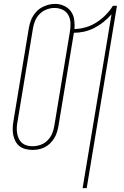

<svg xmlns="http://www.w3.org/2000/svg" viewBox="-20 -765 640 990"><path d="M406 205 555 -691Q536 -670 514 -652Q492 -634 466.5 -621Q441 -608 414.5 -602Q388 -596 361 -596L281 -113Q278 -97 273 -81.5Q268 -66 259 -51.5Q250 -37 237.5 -25Q225 -13 210 -5.5Q195 2 179 5Q163 8 147 8Q129 8 111.5 3.5Q94 -1 81 -11Q68 -21 60 -36Q52 -51 48.5 -68Q45 -85 45.5 -103Q46 -121 49 -139L129 -622Q132 -638 137 -653.5Q142 -669 151 -683.5Q160 -698 172.5 -710Q185 -722 200.5 -729.5Q216 -737 232 -741Q248 -745 264 -745Q288 -745 310 -735Q332 -725 345.5 -706.5Q359 -688 362.5 -663.5Q366 -639 364 -615Q392 -616 421 -624Q450 -632 476 -648.5Q502 -665 524 -687Q546 -709 562 -735H583L427 205ZM147 -11Q168 -11 188.5 -18Q209 -25 224.5 -40.5Q240 -56 248.5 -75.5Q257 -95 260 -116L340 -599Q344 -621 343.5 -644Q343 -667 333 -686Q323 -705 303.5 -714.5Q284 -724 261 -724Q241 -724 221 -716.5Q201 -709 185.5 -694Q170 -679 161.5 -659Q153 -639 150 -619L70 -136Q67 -121 66.5 -106Q66 -91 68.5 -77Q71 -63 77 -50Q83 -37 93.5 -28Q104 -19 118 -15Q132 -11 147 -11Z"/></svg>

Font: Iosevka Curly ThExObl
Style: Regular
Weight: 100
Width: 7
Italic angle: -9°
Monospace: yes
Designer: Belleve Invis
Foundry: Belleve Invis
Version: Version 11.1.0; ttfautohint (v1.8.3)